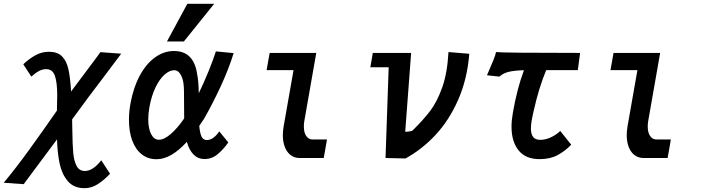

<svg xmlns="http://www.w3.org/2000/svg" viewBox="-62 -827 3682 1005"><path d="M236.5 -97.5Q166 -4 62 137L-42.5 129.5Q23.5 50 91.5 -44Q159.5 -138 236 -248L236.5 -275.5Q237.5 -311.5 237.5 -328.5Q237.5 -394.5 225.5 -429.8Q213.5 -465 179 -465Q160.5 -465 142 -455.2Q123.5 -445.5 102 -426L60 -490.5Q87 -517 121.2 -536.5Q155.5 -556 195 -556Q238.5 -556 262.2 -532.5Q286 -509 296 -465Q306 -421 310 -348Q355.5 -407.5 438 -519L463.5 -554L572.5 -546L494.5 -442Q398 -316 315.5 -202L316.5 -149.5Q317.5 -70.5 321.2 -28Q325 14.5 338.8 41.2Q352.5 68 382.5 68Q424.5 68 468 12L514 82.5Q483.5 115 450.5 136.5Q417.5 158 380.5 158Q324.5 158 293.2 121.5Q262 85 250.2 29.5Q238.5 -26 236.5 -97.5Z M613 -199.5Q613 -242 621 -285.5Q636 -368.5 669.2 -430.5Q702.5 -492.5 749 -526.2Q795.5 -560 848.5 -560Q901.5 -560 931.8 -528.8Q962 -497.5 970 -438Q977.5 -403 978.5 -339Q1004 -391 1029.5 -453.8Q1055 -516.5 1068 -558L1161 -549Q1135 -465 1092.8 -374Q1050.5 -283 1006.5 -206L981 -168Q984.5 -130 993 -112Q1001.5 -94 1020.5 -94Q1039 -94 1056 -106.8Q1073 -119.5 1085.5 -139.5L1133 -81.5Q1108 -45.5 1077.5 -20Q1047 5.5 1008.5 5.5Q975 5.5 951.8 -17.5Q928.5 -40.5 916 -84.5Q833 6.5 757.5 6.5Q713 6.5 680.2 -19Q647.5 -44.5 630.2 -91.2Q613 -138 613 -199.5ZM812 -610 918.5 -807H1059L900.5 -610ZM714 -203Q714 -154 729.2 -124.8Q744.5 -95.5 769.5 -95.5Q797 -95.5 831.8 -125.5Q866.5 -155.5 902 -207V-212.5Q901.5 -230 901.5 -277.5Q901.5 -323 901 -350.5Q900.5 -378 898 -393Q894 -420.5 881.5 -440Q869 -459.5 850.5 -459.5Q825 -459.5 798.8 -436Q772.5 -412.5 751.5 -368.5Q730.5 -324.5 720 -265.5Q714 -232 714 -203Z M1418.5 -120Q1418.5 -142 1423 -167.5L1474.5 -460H1333.5L1349.5 -550H1593.5L1531 -194Q1528.5 -181 1528.5 -164.5Q1528.5 -132.5 1541.2 -114.8Q1554 -97 1572.5 -97H1649.5L1642 -53L1632.5 0H1505Q1480 0 1460.2 -14.5Q1440.5 -29 1429.5 -56.2Q1418.5 -83.5 1418.5 -120Z M1972.5 -475H1876.5L1889.5 -550H2090L2059 -137Q2066 -137 2080 -139Q2094 -141 2097 -143.5Q2155 -200.5 2190.5 -247.5Q2226 -294.5 2252.8 -369.5Q2279.5 -444.5 2285.5 -554.5L2394.5 -545.5Q2383.5 -411.5 2336 -304Q2288.5 -196.5 2217.5 -120.5Q2146.5 -44.5 2060.5 2.5L1956 0Z M2494.5 -450.5Q2511.5 -489 2521.5 -514.2Q2531.5 -539.5 2534.5 -554.5Q2573.5 -550 2974.5 -550L2962.5 -460H2797Q2757.5 -365 2731 -244.5Q2724 -214 2720.5 -192.8Q2717 -171.5 2717 -154Q2717 -125.5 2728.5 -110.2Q2740 -95 2766.5 -95Q2793 -95 2821.2 -108Q2849.5 -121 2870.5 -141.5L2928 -69.5Q2895 -35.5 2856.2 -14.8Q2817.5 6 2762 6Q2689.5 6 2652.5 -39.8Q2615.5 -85.5 2615.5 -164Q2615.5 -197 2622.5 -236.5Q2643.5 -359.5 2680.5 -459.5Q2629.5 -458 2600.8 -451Q2572 -444 2552 -426L2487 -433Z M3218.5 -120Q3218.5 -142 3223 -167.5L3274.5 -460H3133.5L3149.5 -550H3393.5L3331 -194Q3328.5 -181 3328.5 -164.5Q3328.5 -132.5 3341.2 -114.8Q3354 -97 3372.5 -97H3449.5L3442 -53L3432.5 0H3305Q3280 0 3260.2 -14.5Q3240.5 -29 3229.5 -56.2Q3218.5 -83.5 3218.5 -120Z"/></svg>

Font: JuliaMono
Style: Bold Italic
Weight: 700
Italic angle: -9°
Monospace: yes
Designer: cormullion
Foundry: corm
Version: Version 0.057; ttfautohint (v1.8.4)